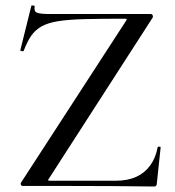

<svg xmlns="http://www.w3.org/2000/svg" viewBox="-20 -676 638 698"><path d="M57 -13 438 -600Q441 -605 440.5 -606.5Q440 -608 433 -608Q347 -608 288 -606.5Q229 -605 191.5 -599Q154 -593 131 -580Q108 -567 93.5 -546Q79 -525 66 -491Q65 -489 59 -490Q53 -491 54 -494L94 -655Q95 -657 101 -656Q107 -655 106 -653Q103 -635 114 -630Q125 -625 163 -625Q223 -625 310 -625Q397 -625 528 -625Q533 -625 535 -620.5Q537 -616 535 -612L158 -27Q154 -22 155 -20.5Q156 -19 163 -19Q241 -19 302.5 -19Q364 -19 401 -19Q444 -19 475 -33Q506 -47 526 -74.5Q546 -102 553 -140Q554 -143 559 -143Q564 -143 564 -140L550 -8Q550 -5 548 -1.5Q546 2 541 2Q467 1 384.5 0.5Q302 0 219.5 0Q137 0 62 0Q58 0 56 -4.5Q54 -9 57 -13Z"/></svg>

Font: Cormorant Garamond Light Medium
Style: Regular
Weight: 500
Version: Version 4.001